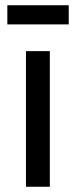

<svg xmlns="http://www.w3.org/2000/svg" viewBox="-20 -712 289 732"><path d="M79 0V-517H170V0ZM8 -619V-692H242V-619Z"/></svg>

Font: Bricolage Grotesque 96pt ExtraBold
Style: Regular
Weight: 400
Version: Version 1.001;gftools[0.9.33.dev8+g029e19f]